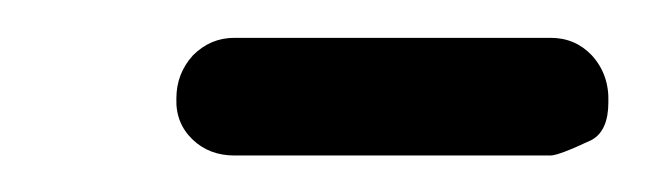

<svg xmlns="http://www.w3.org/2000/svg" viewBox="-20 -295 349 102"><path d="M272.5 -274.9Q285.6 -274.9 294.4 -265.6Q303.7 -255.4 303.2 -240.7Q303.2 -225.6 294.4 -220.7Q276.9 -212.4 272.5 -212.4H104.5Q91.3 -212.4 82.5 -220.7Q73.2 -229.5 73.7 -242.7Q73.7 -255.9 82.5 -265.6Q91.8 -274.9 104.5 -274.9Z"/></svg>

Font: Dyuthi
Style: Regular
Weight: 400
Designer: Hiran Venugopalan, Hussain K H and Suresh P for Sawthanthra Malayalam Computing (SMC)
Version: Version 3.0.0+20221109